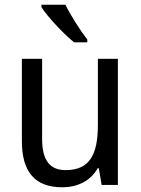

<svg xmlns="http://www.w3.org/2000/svg" viewBox="-20 -786 599 816"><path d="M258 -766H156V-756C180 -717 251 -641 295 -606H351V-618C322 -655 280 -721 258 -766ZM481 -536H396V-255C396 -129 361 -63 259 -63C191 -63 159 -106 159 -195V-536H73V-186C73 -56 128 10 245 10C307 10 365 -16 395 -71H400L412 0H481Z"/></svg>

Font: Noto Sans Ethiopic SemiCondensed
Style: Regular
Weight: 400
Width: 4
Designer: Monotype Design Team
Foundry: Monotype Imaging Inc.
Version: Version 2.102